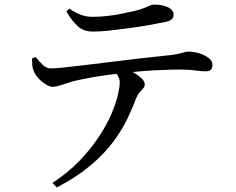

<svg xmlns="http://www.w3.org/2000/svg" viewBox="-20 -768 1040 845"><path d="M211 37Q281 -9 331.5 -62Q382 -115 416.5 -168Q451 -221 471 -268Q491 -315 499 -351Q507 -387 507 -405Q507 -420 499 -434Q496 -439 493 -443Q469 -440 445 -437Q396 -430 355.5 -422Q315 -414 297 -409Q273 -402 251.5 -394.5Q230 -387 211 -386Q199 -386 181 -397Q163 -408 148 -425Q133 -442 128 -457Q123 -468 122 -481Q121 -494 121 -511L137 -517Q152 -498 168 -482.5Q184 -467 204 -467Q225 -467 266 -471.5Q307 -476 361.5 -482.5Q416 -489 476.5 -496.5Q537 -504 596.5 -511Q656 -518 707 -523Q742 -526 761.5 -530.5Q781 -535 791 -538Q801 -541 808 -541Q832 -541 856.5 -533.5Q881 -526 898 -513Q915 -500 915 -484Q915 -468 908 -461Q901 -454 883 -454Q870 -454 840.5 -458Q811 -462 772 -462Q735 -462 672 -459Q621 -457 564 -451Q565 -451 565 -451Q587 -438 602 -424Q617 -410 617 -397Q617 -387 610.5 -379.5Q604 -372 595 -362Q586 -352 579 -335Q564 -294 540.5 -245Q517 -196 478 -143.5Q439 -91 378.5 -40Q318 11 230 57ZM389 -629Q349 -629 323 -652Q297 -675 272 -718L285 -730Q315 -710 338 -702Q361 -694 386 -694Q418 -694 451 -697.5Q484 -701 515 -707.5Q546 -714 569 -719Q598 -726 614 -732.5Q630 -739 639.5 -743.5Q649 -748 658 -748Q695 -748 719.5 -736Q744 -724 744 -702Q744 -690 734.5 -682Q725 -674 701 -670Q672 -664 632 -657Q592 -650 548 -644Q504 -638 463 -633.5Q422 -629 389 -629Z"/></svg>

Font: Noto Serif HK ExtraLight Medium
Style: Regular
Weight: 500
Version: Version 2.002-H1;hotconv 1.1.0;makeotfexe 2.6.0